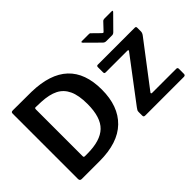

<svg xmlns="http://www.w3.org/2000/svg" viewBox="-108 -1103 1464 1464"><g transform="rotate(-45 623.5 -371.5)"><path d="M299 -741C260.3 -741.7 193.3 -742 98 -742C90.7 -742 85.7 -740.7 83 -738C80.3 -735.3 79 -730.7 79 -724V-21C79 -7 85.7 0 99 0H292C423.3 0 522.5 -32.5 589.5 -97.5C656.5 -162.5 690 -254.7 690 -374C690 -612.7 559.7 -735 299 -741ZM227 -622C227 -631.3 230 -636 236 -636L297 -634C352.3 -631.3 397.2 -621.3 431.5 -604C465.8 -586.7 491.7 -559.5 509 -522.5C526.3 -485.5 535 -436 535 -374C535 -278 513.5 -209.3 470.5 -168C427.5 -126.7 359 -106 265 -106H240C235.3 -106 232 -106.8 230 -108.5C228 -110.2 227 -113.3 227 -118ZM771 -3.5C773.7 -1.2 778.3 0 785 0H1200C1211.3 0 1217 -5.3 1217 -16V-72C1217 -80.7 1212 -85 1202 -85H943C937 -85 934 -87 934 -91C934 -93.7 935.3 -96.3 938 -99L1201 -444C1209.7 -455.3 1214 -466.3 1214 -477V-517C1214 -525.7 1209.7 -530 1201 -530H802C793.3 -530 789 -525.3 789 -516V-462C789 -455.3 790.2 -451 792.5 -449C794.8 -447 799 -446 805 -446H1036C1042.7 -446 1046 -444.3 1046 -441C1046 -439.7 1045 -437.3 1043 -434L783 -90C776.3 -81.3 772 -74.8 770 -70.5C768 -66.2 767 -60.3 767 -53V-17C767 -10.3 768.3 -5.8 771 -3.5ZM1087 -743C1077.7 -743 1070.7 -740.3 1066 -735L1017 -683C1011 -675.7 1006.7 -672 1004 -672C1001.3 -672 996.3 -675.7 989 -683L936 -735C932.7 -739 929.8 -741.3 927.5 -742C925.2 -742.7 921 -743 915 -743H843C837.7 -743 835 -741.3 835 -738C835 -735.3 837 -732 841 -728L947 -623C951 -619 955.2 -616 959.5 -614C963.8 -612 969.7 -611 977 -611H1038C1046 -611 1053.7 -614.7 1061 -622L1166 -728C1170.7 -732.7 1173 -736.3 1173 -739C1173 -741.7 1170 -743 1164 -743Z"/></g></svg>

Font: Libre Franklin SemiBold
Style: Regular
Weight: 600
Designer: Pablo Impallari, Rodrigo Fuenzalida
Foundry: Impallari Type
Version: Version 1.002; ttfautohint (v1.5)